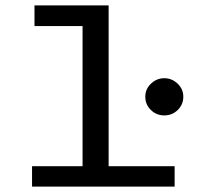

<svg xmlns="http://www.w3.org/2000/svg" viewBox="-20 -687 790 707"><path d="M98 0V-75H284V-591H107V-667H380V-75H623V0ZM585 -262Q556 -262 535.5 -282Q515 -302 515 -331Q515 -359 536 -379Q557 -399 585 -399Q613 -399 634 -379Q655 -359 655 -331Q655 -302 634.5 -282Q614 -262 585 -262Z"/></svg>

Font: Inconsolata ExtraExpanded Medium
Style: Regular
Weight: 500
Width: 8
Monospace: yes
Designer: Raph Levien, Cyreal, Brenton Simpson
Foundry: Raph Levien, Cyreal, Google
Version: Version 3.001; ttfautohint (v1.8.2.53-6de2)